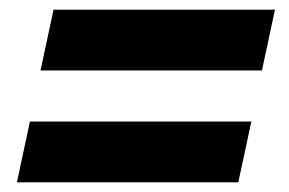

<svg xmlns="http://www.w3.org/2000/svg" viewBox="-20 -530 600 398"><path d="M550 -510 523 -384H64L91 -510ZM501 -278 474 -152H15L42 -278Z"/></svg>

Font: Roboto Serif 20pt ExtraBold
Style: Italic
Weight: 800
Italic angle: -10°
Version: Version 1.007